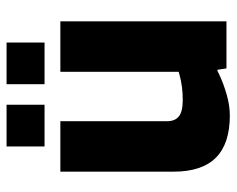

<svg xmlns="http://www.w3.org/2000/svg" viewBox="-86 -608 704 571"><g transform="rotate(-90 265.5 -322.0)"><path d="M41 -157V-494H191V-177Q191 -153 205.5 -141.5Q220 -130 254 -130Q295 -130 330.5 -140Q366 -150 376 -156V-46Q359 -35 330 -21.5Q301 -8 269 1Q237 10 208 10Q124 10 82.5 -31.5Q41 -73 41 -157ZM488 -494V0H348L344 -27H338V-494ZM425 -541H301V-654H425ZM240 -541H116V-654H240Z"/></g></svg>

Font: Blinker
Style: Regular
Weight: 400
Designer: Juergen Huber
Foundry: supertype
Version: 1.017